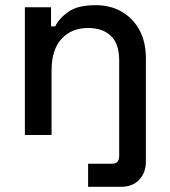

<svg xmlns="http://www.w3.org/2000/svg" viewBox="-20 -521 655 741"><path d="M76 0V-493H177V-419H193Q207 -449 243 -475Q279 -501 350 -501Q406 -501 449.5 -476Q493 -451 518 -405.5Q543 -360 543 -296V0H440V-288Q440 -352 408 -382.5Q376 -413 320 -413Q256 -413 217.5 -371Q179 -329 179 -249V0ZM320 200V111H412Q440 111 440 81V0H543V102Q543 146 517 173Q491 200 447 200Z"/></svg>

Font: Space Grotesk Light Medium
Style: Regular
Weight: 500
Version: Version 2.000